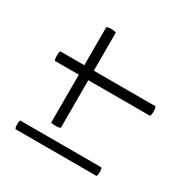

<svg xmlns="http://www.w3.org/2000/svg" viewBox="-118 -606 663 682"><g transform="rotate(30 213.0 -265.0)"><path d="M422 -344H170V-499C170 -505 131 -505 131 -499V-344H33C28 -344 28 -305 34 -305H131V-110C131 -105 170 -105 170 -111V-305H422C428 -305 428 -344 422 -344ZM364 -60H33C28 -60 28 -25 34 -25H364C370 -25 370 -60 364 -60Z"/></g></svg>

Font: Cormorant SC
Style: Regular
Weight: 400
Designer: Christian Thalmann (Catharsis Fonts)
Version: Version 1.000;PS 001.000;hotconv 1.0.70;makeotf.lib2.5.58329